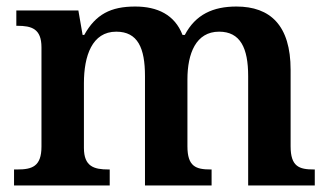

<svg xmlns="http://www.w3.org/2000/svg" viewBox="-20 -568 1011 588"><path d="M23 0H316V-49H312C268 -49 237 -58 237 -115V-313C237 -397 262 -471 336 -471C402 -471 424 -421 424 -335V0H628V-49H625C580 -49 554 -58 554 -120V-325C554 -404 580 -471 651 -471C716 -471 740 -421 740 -335V0H944V-49H941C896 -49 870 -58 870 -120V-354C870 -490 808 -548 704 -548C633 -548 579 -524 546 -461H539C515 -523 462 -548 394 -548C319 -548 273 -524 238 -461H233L220 -536H30V-489H33C77 -489 107 -480 107 -423V-119C107 -58 78 -49 33 -49H23Z"/></svg>

Font: Noto Serif Ethiopic SemiBold
Style: Regular
Weight: 600
Designer: Monotype Design Team
Foundry: Monotype Imaging Inc.
Version: Version 2.102